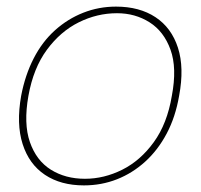

<svg xmlns="http://www.w3.org/2000/svg" viewBox="-20 -549 607 581"><path d="M234 12Q164 12 116 -20Q68 -52 48.5 -113Q29 -174 44 -259Q56 -322 82 -372.5Q108 -423 146.5 -457.5Q185 -492 232 -510.5Q279 -529 331 -529Q402 -529 450.5 -497Q499 -465 518.5 -404.5Q538 -344 522 -259Q511 -195 484.5 -145Q458 -95 419.5 -60Q381 -25 334 -6.5Q287 12 234 12ZM237 -8Q295 -8 350 -35.5Q405 -63 445.5 -119Q486 -175 500 -259Q516 -343 496 -398.5Q476 -454 432.5 -481.5Q389 -509 334 -509Q274 -509 218.5 -481.5Q163 -454 122 -398.5Q81 -343 66 -259Q51 -175 70.5 -119Q90 -63 134 -35.5Q178 -8 237 -8Z"/></svg>

Font: DM Sans 11pt Thin
Style: Italic
Weight: 250
Italic angle: -10°
Version: Version 4.004;gftools[0.9.30]